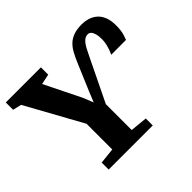

<svg xmlns="http://www.w3.org/2000/svg" viewBox="-192 -970 1187 1187"><g transform="rotate(-45 402.0 -376.5)"><path d="M135.5 0V-61L239 -72V-296.5L35.5 -665.5L-21 -679V-743H286V-679L218.5 -665L337 -425L363.5 -358.5L390.5 -425L466.5 -604.5Q481 -638.5 496 -666Q511 -693.5 531.2 -712.8Q551.5 -732 581 -742.5Q610.5 -753 653.5 -753Q678 -753 703.5 -745.8Q729 -738.5 750.5 -721.5Q772 -704.5 785.2 -674Q798.5 -643.5 798.5 -596.5Q798.5 -573.5 796 -555.5Q793.5 -537.5 789 -522.2Q784.5 -507 778 -491L648.5 -490.5Q662.5 -519.5 669.5 -548Q676.5 -576.5 676.5 -596Q676.5 -627 671 -646.2Q665.5 -665.5 656.5 -674.2Q647.5 -683 635.5 -683Q614.5 -683 598.8 -667.8Q583 -652.5 570.2 -628.8Q557.5 -605 546.5 -581.5L409 -298V-72L521 -61V0Z"/></g></svg>

Font: Merriweather 24pt ExtraBold
Style: Regular
Weight: 800
Version: Version 2.100